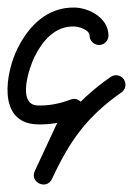

<svg xmlns="http://www.w3.org/2000/svg" viewBox="-29 -301 352 508"><path d="M258 -207C258 -207 258 -207 258 -207C258 -252.3 208.6 -280.1 168.6 -281C96.9 -282.6 47.9 -233.7 17.6 -173.2C-13.7 -110.6 -37.9 23.4 67.9 28C105.2 29.6 142.2 22 177 8.8C186.7 5.1 181 -8.1 171.8 -18.1C162.6 -28 149.8 -34.6 145.4 -25.2C118 33.7 90.5 92.6 63.1 151.4C56 166.5 63.8 179.4 75.1 184.6C86.5 189.9 101.3 187.7 108.4 172.6C156.3 70.2 200.5 8.1 292.4 -56.6C303.7 -64.5 306.4 -80.1 298.4 -91.4C290.5 -102.7 274.9 -105.4 263.6 -97.4C263.6 -97.4 263.6 -97.4 263.6 -97.4C164.7 -27.8 114.6 41.4 63.1 151.4C56 166.5 63.8 179.3 75.2 184.6C86.5 189.9 101.3 187.7 108.4 172.6C135.8 113.7 163.3 54.8 190.7 -4C195.1 -13.5 192.1 -23.8 185.5 -30.8C179 -37.9 168.9 -41.7 159.2 -38C130.8 -27.2 100.6 -20.7 70.1 -22C14.7 -24.4 49.4 -124.9 62.4 -150.8C83.6 -193.3 116.1 -232.2 167.4 -231C179.6 -230.7 208 -222 208 -207C208 -193.2 219.2 -182 233 -182C246.8 -182 258 -193.2 258 -207Z"/></svg>

Font: FRB American Cursive Guidelines Arrows Semibold
Style: Italic
Weight: 600
Italic angle: -25°
Version: Version 2.0;Modular Font Editor K font №1